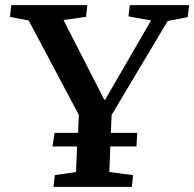

<svg xmlns="http://www.w3.org/2000/svg" viewBox="-20 -730 759 750"><path d="M24 -710H321L316 -664L228 -652L387 -341H391L570 -650L482 -666L487 -710H719L713 -663L635 -648L416 -281L413 -211H516L513 -158H411L407 -58L500 -46L495 0H189L194 -46L277 -58L281 -158H185L193 -211H285L288 -281L92 -650L19 -664Z"/></svg>

Font: Literata 36pt SemiBold
Style: Italic
Weight: 600
Italic angle: -2°
Designer: Latin by Veronika Burian and Jose Scaglione. Greek by Irene Vlachou. Cyrillic by Vera Evstafieva
Foundry: TypeTogether
Version: Version 3.002